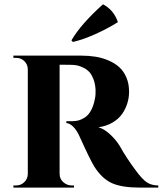

<svg xmlns="http://www.w3.org/2000/svg" viewBox="-20 -853 740 873"><path d="M311.5 -662.1 304.7 -669.4Q347.2 -742.7 448.2 -833.5Q497.1 -808.1 516.1 -752.4Q469.7 -723.1 414.3 -698.2Q358.9 -673.3 311.5 -662.1ZM41 -600.1H348.6Q383.3 -600.1 414.1 -595.2Q444.8 -590.3 473.4 -578.1Q502 -565.9 522.2 -547.6Q542.5 -529.3 554.7 -500.7Q566.9 -472.2 566.9 -436Q566.9 -408.7 558.8 -382.8Q550.8 -356.9 534.7 -334.2Q518.6 -311.5 491 -295.4Q463.4 -279.3 427.7 -274.4Q455.1 -266.1 481.7 -241Q508.3 -215.8 524.4 -189.5Q553.7 -136.2 597.2 -78.1Q626.5 -38.1 647.7 -23.9Q668.9 -9.8 699.7 -9.8V0H616.2Q533.7 0 488.8 -20.3Q443.8 -40.5 408.7 -95.7Q388.7 -128.4 341.8 -232.4Q328.6 -261.7 312.7 -277.1Q296.9 -292.5 281.7 -293.5V-301.8H307.1Q324.7 -301.8 338.9 -305.9Q353 -310.1 367.9 -320.3Q382.8 -330.6 394 -351.1Q405.3 -371.6 411.1 -401.9Q415.5 -420.4 414.6 -443.8Q413.1 -472.2 404.8 -493.4Q396.5 -514.6 385.3 -526.4Q374 -538.1 358.9 -545.4Q343.8 -552.7 332.3 -555.2Q320.8 -557.6 308.1 -558.1Q293.5 -558.6 273.9 -558.6Q254.4 -558.6 251 -558.6V-63Q251 -39.6 267.8 -24.7Q284.7 -9.8 305.7 -9.8H316.4V0H41V-9.8H53.2Q75.2 -9.8 90.6 -24.9Q106 -40 106.4 -62V-538.1Q106 -560.1 90.8 -575Q75.7 -589.8 53.7 -589.8H41Z"/></svg>

Font: Cinzel Bold
Style: Regular
Weight: 700
Designer: Natanael Gama
Version: Version 1.001;PS 001.001;hotconv 1.0.56;makeotf.lib2.0.21325